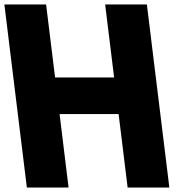

<svg xmlns="http://www.w3.org/2000/svg" viewBox="-61 -845 843 865"><path d="M207.4 -331H473.4L514 0H702L600.7 -825H412.7L453.1 -496H187.1L146.7 -825H-41.3L60 0H248Z"/></svg>

Font: Hussar
Style: BdOpOblOne
Weight: 700
Foundry: Cannot Into Space Fonts
Version: Version 2.00